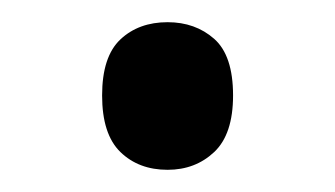

<svg xmlns="http://www.w3.org/2000/svg" viewBox="-20 -192 302 173"><path d="M131 -39Q105 -39 88.5 -55Q72 -71 72 -106Q72 -141 88.5 -156.5Q105 -172 131 -172Q156 -172 173 -157Q190 -142 190 -106Q190 -71 173 -55Q156 -39 131 -39Z"/></svg>

Font: Noto Sans Tamil UI SemiCondensed
Style: Regular
Weight: 400
Width: 4
Designer: Jelle Bosma - Monotype Design Team
Foundry: Monotype Imaging Inc.
Version: Version 2.004; ttfautohint (v1.8.4.7-5d5b)